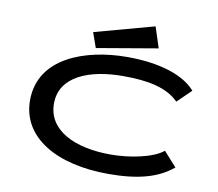

<svg xmlns="http://www.w3.org/2000/svg" viewBox="-87 -921 1175 1034"><g transform="rotate(10 500.0 -403.5)"><path d="M385 -646 719 -703 682 -817 356 -728ZM569 10C731 10 839 -20 919 -87L848 -166C792 -119 663 -95 563 -95C365 -95 215 -167 215 -313C215 -463 374 -523 557 -523C689 -523 796 -504 862 -437L937 -510C873 -584 741 -628 561 -628C337 -628 85 -543 85 -308C85 -105 285 10 569 10Z"/></g></svg>

Font: Inconsolata UltraExpanded
Style: Bold
Weight: 700
Width: 9
Monospace: yes
Designer: Raph Levien, Cyreal, Brenton Simpson
Foundry: Raph Levien, Cyreal, Google
Version: Version 3.100